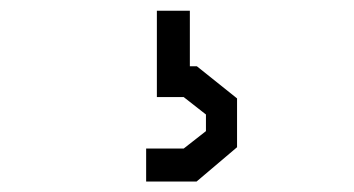

<svg xmlns="http://www.w3.org/2000/svg" viewBox="-20 -44 660 358"><path d="M252.5 294.5H346.5L422 230.5V139.5L347 79.5H334V-24H272.5V137H322.5L364 169.5V200.5L322.5 233H252.5Z"/></svg>

Font: Monaspace Krypton
Style: Regular
Weight: 400
Designer: Riley Cran & the Lettermatic Team
Foundry: Lettermatic
Version: Version 1.200 (Monaspace Krypton)